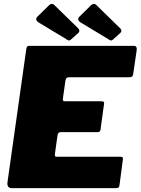

<svg xmlns="http://www.w3.org/2000/svg" viewBox="-20 -981 733 1001"><path d="M117 -725Q119 -736 122 -739Q125 -742 134 -742H678Q697 -742 692 -715L675 -599Q674 -587 669 -582.5Q664 -578 650 -578H340Q331 -578 327 -574.5Q323 -571 321 -560L308 -468Q307 -458 309.5 -455.5Q312 -453 319 -453H508Q519 -453 521.5 -449Q524 -445 522 -436L504 -305Q503 -292 488 -292H295Q283 -292 280 -276L266 -177Q265 -164 273 -164H606Q617 -164 619.5 -160Q622 -156 620 -145L603 -16Q602 -7 598 -3.5Q594 0 581 0H43Q15 0 19 -31L117 -725ZM237 -955Q244 -961 251.5 -960.5Q259 -960 263 -955L387 -834Q392 -830 393.5 -823Q395 -816 388 -809L349 -774Q342 -768 335.5 -771Q329 -774 319 -781L186 -861Q158 -877 175 -894ZM456 -955Q463 -961 470.5 -960.5Q478 -960 482 -955L606 -834Q611 -830 612.5 -823Q614 -816 607 -809L568 -774Q561 -768 554.5 -771Q548 -774 538 -781L405 -861Q377 -877 394 -894Z"/></svg>

Font: Libre Franklin Black
Style: Italic
Weight: 900
Italic angle: -8°
Designer: Pablo Impallari, Rodrigo Fuenzalida, Nhung Nguyen
Foundry: Impallari Type
Version: Version 3.000